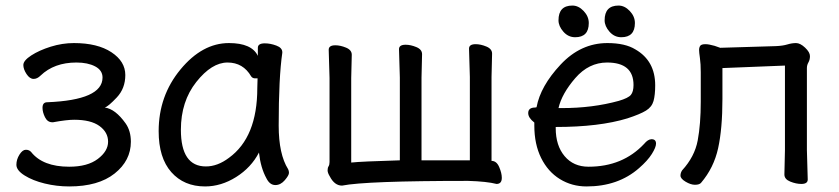

<svg xmlns="http://www.w3.org/2000/svg" viewBox="-20 -647 3018 691"><path d="M229 24Q184 24 141 13.5Q98 3 68.5 -15.5Q39 -34 39 -54Q39 -73 50 -90.5Q61 -108 73 -108Q85 -108 92 -100Q134 -47 229 -47Q295 -47 332 -75Q369 -103 369 -137Q369 -171 338 -193.5Q307 -216 247 -216Q220 -216 171 -207H168Q151 -207 142 -225Q133 -243 133 -259Q133 -279 150 -279Q349 -287 349 -368Q349 -394 322.5 -408Q296 -422 255 -422Q175 -422 126 -375Q114 -363 101 -363Q87 -363 75.5 -380.5Q64 -398 64 -413Q64 -429 92.5 -447.5Q121 -466 162.5 -479Q204 -492 246 -492Q331 -492 381 -459Q431 -426 431 -377Q431 -329 400.5 -296.5Q370 -264 357 -260Q395 -255 432 -203Q451 -176 451 -137Q451 -69 392.5 -22.5Q334 24 229 24Z M721 -48Q763 -48 804 -79Q906 -153 906 -330L907 -365H898Q889 -365 884 -372Q855 -422 799 -422Q742 -422 686.5 -352Q631 -282 631 -180Q631 -48 721 -48ZM718 24Q642 24 596.5 -27.5Q551 -79 551 -175Q551 -302 629.5 -397Q708 -492 804 -492Q886 -492 908 -446V-475Q908 -491 933 -491Q953 -491 974.5 -483Q996 -475 996 -459V-457Q983 -368 983 -195Q983 -92 1017 -38Q1020 -32 1020 -25Q1020 -16 1005 1.5Q990 19 971 19Q951 19 939 -5Q918 -43 912 -98Q884 -44 830 -10Q776 24 718 24Z M1211 21Q1184 21 1167 -12Q1159 -25 1159 -34Q1159 -43 1162.5 -48.5Q1166 -54 1166 -64V-366L1163 -468Q1163 -484 1187 -484Q1205 -484 1225.5 -475.5Q1246 -467 1246 -450L1244 -366V-62Q1281 -66 1419 -70V-368L1416 -470Q1416 -486 1440 -486Q1458 -486 1478.5 -477.5Q1499 -469 1499 -452L1497 -368V-70H1671V-370L1668 -472Q1668 -488 1692 -488Q1710 -488 1730.5 -479.5Q1751 -471 1751 -454L1749 -370V-68Q1767 -68 1776.5 -46Q1786 -24 1786 -7Q1786 15 1767 15Q1732 6 1665 4Q1296 4 1211 21Z M2002 -258Q2113 -258 2207 -284Q2241 -294 2250.5 -305.5Q2260 -317 2260 -341Q2260 -422 2165 -422Q2099 -422 2050.5 -366Q2002 -310 1990 -258ZM2091 24Q2038 24 1995 -2.5Q1952 -29 1927.5 -78.5Q1903 -128 1903 -195V-206Q1881 -223 1881 -240Q1881 -260 1906 -260L1911 -261Q1925 -337 1997.5 -414.5Q2070 -492 2166 -492Q2230 -492 2267 -469Q2338 -428 2338 -340Q2338 -305 2332 -283.5Q2326 -262 2305 -249Q2284 -236 2238 -221Q2137 -190 1980 -190V-186Q1980 -123 2012 -85Q2044 -47 2098 -47Q2221 -47 2298 -129Q2312 -146 2325 -146Q2341 -146 2341 -130Q2341 -117 2326 -93Q2311 -69 2280 -42Q2205 24 2091 24ZM2050 -513Q2025 -513 2007.5 -533Q1990 -553 1990 -574Q1990 -627 2040 -627Q2062 -627 2080.5 -607.5Q2099 -588 2099 -564Q2099 -513 2050 -513ZM2216 -513Q2191 -513 2173.5 -533Q2156 -553 2156 -574Q2156 -627 2206 -627Q2228 -627 2246.5 -607.5Q2265 -588 2265 -564Q2265 -513 2216 -513Z M2481 18Q2466 18 2447.5 7Q2429 -4 2429 -15Q2429 -25 2435 -34Q2480 -83 2491 -141.5Q2502 -200 2502 -281V-387Q2502 -417 2499 -438Q2496 -459 2496 -467Q2496 -476 2500 -482Q2504 -488 2519 -488Q2531 -488 2552 -482L2572 -475L2772 -481Q2797 -482 2813.5 -487Q2830 -492 2845 -492Q2860 -492 2877.5 -475.5Q2895 -459 2895 -445Q2895 -432 2889.5 -422.5Q2884 -413 2884 -402V-107L2887 -1Q2887 15 2864 15Q2845 15 2824 6.5Q2803 -2 2803 -19L2805 -107V-411L2580 -402V-291Q2580 -184 2564.5 -113.5Q2549 -43 2503 11Q2497 18 2481 18Z"/></svg>

Font: LXGW WenKai Lite
Style: Bold
Weight: 700
Designer: LXGW / Fontworks Inc.
Foundry: LXGW / Fontworks Inc.
Version: Version 1.330;April 28, 2024